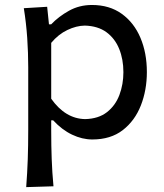

<svg xmlns="http://www.w3.org/2000/svg" viewBox="-20 -560 673 787"><path d="M87.4 207Q91.8 148.9 93.8 92.8Q95.7 36.6 95.7 -28.3V-284.7Q95.7 -342.8 91.6 -404.3Q87.4 -465.8 77.6 -526.4L173.3 -532.2L180.7 -460.4H189.9Q220.2 -492.2 262.7 -515.9Q305.2 -539.6 356.9 -539.6Q428.7 -539.6 479 -503.4Q529.3 -467.3 555.7 -405Q582 -342.8 582 -264.6Q582 -190.9 557.4 -127.9Q532.7 -64.9 483.2 -26.6Q433.6 11.7 358.4 11.7Q316.9 11.7 275.4 -8.1Q233.9 -27.8 197.8 -66.9H189.9V-24.4Q189.9 37.6 191.9 91.6Q193.8 145.5 199.2 203.6ZM329.1 -71.8Q383.8 -73.2 418.5 -100.3Q453.1 -127.4 469.5 -170.9Q485.8 -214.4 485.8 -264.2Q485.8 -316.9 468.5 -359.6Q451.2 -402.3 416.3 -428Q381.3 -453.6 327.6 -455.1Q293 -454.6 256.1 -437Q219.2 -419.4 189.9 -384.3V-155.3Q248 -73.2 329.1 -71.8Z"/></svg>

Font: Pinar-FD Medium
Style: Regular
Weight: 500
Designer: Amin Abedi
Version: Version 3.000